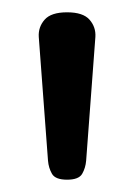

<svg xmlns="http://www.w3.org/2000/svg" viewBox="-20 -940 209 312"><path d="M89 -648Q70 -648 64.5 -657.5Q59 -667 58 -679L43 -880Q42 -896 52.5 -908Q63 -920 89 -920Q115 -920 125.5 -908Q136 -896 135 -880L120 -679Q119 -667 113.5 -657.5Q108 -648 89 -648Z"/></svg>

Font: Playwrite AT
Style: Regular
Weight: 400
Designer: Veronika Burian, José Scaglione
Foundry: TypeTogether
Version: Version 1.002